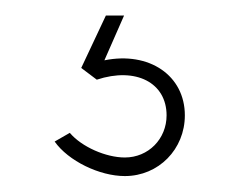

<svg xmlns="http://www.w3.org/2000/svg" viewBox="-20 -20 318 247"><path d="M140.6 206.5C184.1 206.5 217.8 171.9 217.8 128.4C217.8 77.1 171.9 45.9 114.3 57.6L139.6 0H116.2L84.5 67.4L104.5 82.5C154.8 65.9 194.3 86.4 194.3 128.4C194.3 158.7 170.9 182.6 140.6 182.6C116.2 182.6 85 168.9 69.8 150.9L50.3 162.1C67.9 187 107.9 206.5 140.6 206.5Z"/></svg>

Font: Now ExtraLight
Style: Regular
Weight: 200
Designer: Alfredo Marco Pradil
Foundry: Alfredo Marco Pradil
Version: Version 1.200;hotconv 1.0.109;makeotfexe 2.5.65596